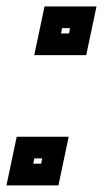

<svg xmlns="http://www.w3.org/2000/svg" viewBox="-28 -560 328 580"><path d="M75.5 -393.5 106.5 -540.5H263.5L232.5 -393.5ZM156.5 -459H180.5L183.5 -475H159.5ZM-8.5 0 22.5 -147H179.5L148.5 0ZM72.5 -65.5H96.5L99.5 -81.5H75.5Z"/></svg>

Font: Tourney
Style: Bold Italic
Weight: 700
Italic angle: -12°
Version: Version 1.015